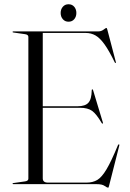

<svg xmlns="http://www.w3.org/2000/svg" viewBox="-20 -844 594 880"><path d="M37.5 -697.5Q37.5 -700 41 -700H429.5Q444 -700 454.5 -708Q465 -716 467.5 -716Q468.5 -716 469.5 -714.8Q470.5 -713.5 472 -708L511 -559.5Q512.5 -556 510 -555.5Q508 -555 506 -558Q480 -611.5 459 -640.8Q438 -670 417.8 -681.5Q397.5 -693 373 -693H176V-357H336Q370.5 -357 385.2 -373.2Q400 -389.5 400.5 -431Q401 -434.5 402.5 -434.5Q405 -435.5 407 -429.5L451.5 -282.5Q453 -278 450.5 -277.5Q448.5 -277.5 446.5 -279.5Q422 -321.5 402.2 -335.8Q382.5 -350 347 -350H176V-26.5Q176 -7 200 -7H376.5Q405 -7 425.8 -19.2Q446.5 -31.5 468.2 -68Q490 -104.5 520.5 -178.5Q523 -183 525 -182.5Q528 -182.5 526.5 -176L480 7Q478 16 476 16Q470 16 459.2 8Q448.5 0 422 0H41Q37.5 0 37.5 -2.5Q37.5 -4.5 41.5 -5L94 -12.5Q110 -14.5 110 -25V-675Q110 -685.5 94 -687.5L41.5 -695Q37.5 -695.5 37.5 -697.5ZM294 -744.5Q278 -744.5 268 -756Q258 -767.5 258 -784.5Q258 -801.5 268 -813Q278 -824.5 294 -824.5Q310.5 -824.5 320.2 -813Q330 -801.5 330 -784.5Q330 -767.5 320.2 -756Q310.5 -744.5 294 -744.5Z"/></svg>

Font: Fraunces 144pt Light
Style: Regular
Weight: 300
Version: Version 1.000;[b76b70a41]